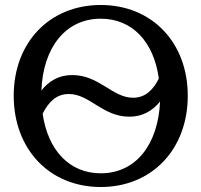

<svg xmlns="http://www.w3.org/2000/svg" viewBox="-20 -735 808 770"><path d="M384 -40C258 -40 172 -133 151 -279C173 -322 203 -358 256 -358C340 -358 391 -267 499 -267C552 -267 592 -291 622 -328C614 -154 524 -40 384 -40ZM35 -351C35 -136 179 15 384 15C589 15 733 -136 733 -351C733 -565 589 -715 384 -715C179 -715 35 -565 35 -351ZM146 -372C153 -546 244 -660 384 -660C511 -660 597 -567 617 -420C596 -378 565 -343 514 -343C430 -343 379 -434 269 -434C216 -434 176 -410 146 -372Z"/></svg>

Font: LT Superior Serif Medium
Style: Regular
Weight: 500
Designer: Daniel Lyons
Foundry: LyonsType
Version: Version 2.120;FEAKit 1.0